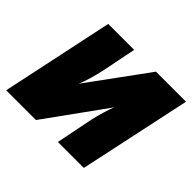

<svg xmlns="http://www.w3.org/2000/svg" viewBox="-135 -721 890 890"><g transform="rotate(45 310.5 -276.0)"><path d="M-3 0H192L407 -298C394 -266 382 -224 373 -185L336 0H506L624 -552H427L213 -259C228 -293 241 -341 251 -387L284 -552H114Z"/></g></svg>

Font: Noto Sans SemiCondensed Black
Style: Italic
Weight: 900
Width: 4
Italic angle: -12°
Designer: Monotype Design Team
Foundry: Monotype Imaging Inc.
Version: Version 2.013